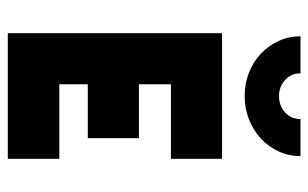

<svg xmlns="http://www.w3.org/2000/svg" viewBox="-169 -621 790 492"><g transform="rotate(90 226.0 -375.0)"><path d="M65 0V-549H387V-418H196V-336H334V-205H196V-132H387V0ZM168 -749Q168 -726 185 -710.5Q202 -695 226 -695Q251 -695 268 -710.5Q285 -726 285 -749V-750H380Q380 -720 368 -694Q356 -668 335 -648.5Q314 -629 286 -618Q258 -607 226 -607Q194 -607 166 -618Q138 -629 117.5 -648.5Q97 -668 85 -694Q73 -720 73 -750H168Z"/></g></svg>

Font: PostBus
Style: Regular
Weight: 400
Designer: Peter Wiegel
Version: Version 1.001